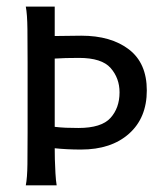

<svg xmlns="http://www.w3.org/2000/svg" viewBox="-20 -554 488 574"><path d="M57.1 0Q61.5 -22 62 -63.5Q62.5 -105 62.5 -159.2V-366.2Q62.5 -419.9 62 -466.1Q61.5 -512.2 57.1 -534.2H143.6V-446.3Q162.6 -446.3 182.6 -446.8Q202.6 -447.3 223.1 -447.3Q312 -447.3 365.5 -406.2Q418.9 -365.2 418.9 -283.7Q418.9 -201.7 365.7 -154.3Q312.5 -106.9 222.2 -106.9Q180.2 -106.9 143.6 -110.8Q143.6 -98.6 144 -77.9Q144.5 -57.1 145.8 -35.6Q147 -14.2 149.4 0ZM214.4 -171.4Q283.2 -171.4 310.3 -201.4Q337.4 -231.4 337.4 -277.8Q337.4 -320.3 310.8 -350.6Q284.2 -380.9 216.3 -380.9Q191.9 -380.9 176.5 -380.4Q161.1 -379.9 143.6 -378.9V-174.8Q159.2 -172.9 177 -172.1Q194.8 -171.4 214.4 -171.4Z"/></svg>

Font: Harmattan Medium
Style: Regular
Weight: 500
Designer: George W. Nuss III and SIL International
Foundry: SIL International
Version: Version 4.000